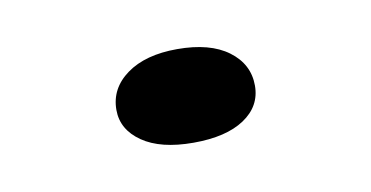

<svg xmlns="http://www.w3.org/2000/svg" viewBox="-29 -431 390 202"><g transform="rotate(-10 165.5 -330.0)"><path d="M92 -328Q92 -351 112 -365.5Q132 -380 166 -380Q201 -380 220.5 -365.5Q240 -351 240 -328Q240 -306 220.5 -293Q201 -280 166 -280Q131 -280 111.5 -293.5Q92 -307 92 -328Z"/></g></svg>

Font: BioRhyme Expanded Light
Style: Regular
Weight: 300
Width: 7
Designer: Aoife Mooney
Foundry: Aoife Mooney Type
Version: Version 1.000